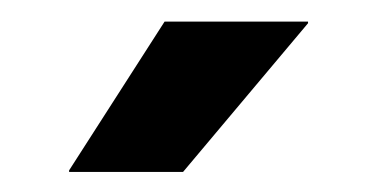

<svg xmlns="http://www.w3.org/2000/svg" viewBox="-20 -706 363 182"><path d="M136 -685.5H272V-684L153.5 -543H45.5V-544.5Z"/></svg>

Font: Anek Gurmukhi Medium SemiBold
Style: Regular
Weight: 600
Version: Version 1.003